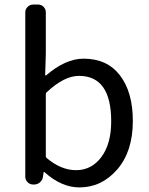

<svg xmlns="http://www.w3.org/2000/svg" viewBox="-20 -816 657 849"><path d="M331.1 12.7Q252 12.7 176.8 -54.7Q175.8 -55.7 174.3 -55.7Q172.9 -55.7 172.9 -54.7L169.9 -34.2Q168 -19.5 156.7 -9.8Q145.5 0 129.9 0H127Q112.3 0 102.1 -10.3Q91.8 -20.5 91.8 -35.2V-761.7Q91.8 -775.4 102.1 -785.6Q112.3 -795.9 127 -795.9H148.4Q163.1 -795.9 172.9 -785.6Q182.6 -775.4 182.6 -761.7V-578.1L179.7 -484.4Q179.7 -483.4 181.2 -482.9Q182.6 -482.4 183.6 -482.4Q269.5 -556.6 349.6 -556.6Q454.1 -556.6 510.7 -482.4Q567.4 -408.2 567.4 -281.2Q567.4 -146.5 498.5 -66.9Q429.7 12.7 331.1 12.7ZM316.4 -63.5Q384.8 -63.5 428.2 -121.6Q471.7 -179.7 471.7 -279.3Q471.7 -480.5 329.1 -480.5Q263.7 -480.5 186.5 -408.2Q182.6 -405.3 182.6 -400.4V-124Q182.6 -120.1 186.5 -117.2Q250 -63.5 316.4 -63.5Z"/></svg>

Font: Gen Jyuu GothicL Regular
Style: Regular
Weight: 400
Designer: [Source Han Sans]
Ryoko NISHIZUKA  (kana & ideographs); Paul D. Hunt (Latin, Greek & Cyrillic); Wenlong ZHANG  (bopomofo
Version: Version 1.002.20150607